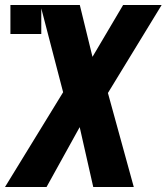

<svg xmlns="http://www.w3.org/2000/svg" viewBox="-26 -745 664 765"><path d="M292 -725 342.5 -518.5 464.5 -725H618L404 -374.5L507 0H345.5L291.5 -238.5L159.5 0H-6L225.5 -377.5L138.5 -711.5V-609.5H15.5V-725Z"/></svg>

Font: JuliaMono ExtraBoldItalic
Style: Regular
Weight: 800
Italic angle: -9°
Monospace: yes
Designer: cormullion
Foundry: corm
Version: Version 0.049; ttfautohint (v1.8.4)